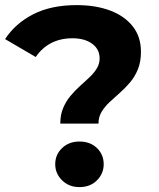

<svg xmlns="http://www.w3.org/2000/svg" viewBox="-21 -732 629 759"><path d="M217.3 -243.3Q217.3 -278.1 228.6 -304.8Q239.9 -331.5 257.4 -352.6Q274.9 -373.7 295 -391.7Q315.2 -409.6 332.7 -426.3Q350.2 -443 361.5 -461.2Q372.8 -479.4 372.8 -501.1Q372.8 -537.4 343.4 -559Q313.9 -580.7 265.4 -580.7Q217.7 -580.7 180.9 -561.5Q144.2 -542.3 120.3 -506.6L-0.9 -577.5Q39.5 -639.3 110.1 -675.5Q180.8 -711.8 282.1 -711.8Q357.5 -711.8 414.5 -690.3Q471.4 -668.8 503.8 -627.8Q536.2 -586.8 536.2 -527.4Q536.2 -487.6 524.1 -458Q512 -428.4 492.9 -406Q473.8 -383.6 452.3 -364.7Q430.8 -345.8 411.7 -327.9Q392.6 -309.9 380.5 -289.7Q368.3 -269.5 368.3 -243.3ZM293.1 7.6Q251.4 7.6 224.4 -19.2Q197.3 -45.9 197.3 -82.8Q197.3 -120.8 224.4 -146.6Q251.4 -172.5 293.1 -172.5Q335.8 -172.5 362.4 -146.6Q388.9 -120.8 388.9 -82.8Q388.9 -45.9 362.4 -19.2Q335.8 7.6 293.1 7.6Z"/></svg>

Font: Montserrat Thin
Style: Regular
Weight: 100
Designer: Julieta Ulanovsky
Foundry: Julieta Ulanovsky
Version: Version 9.000